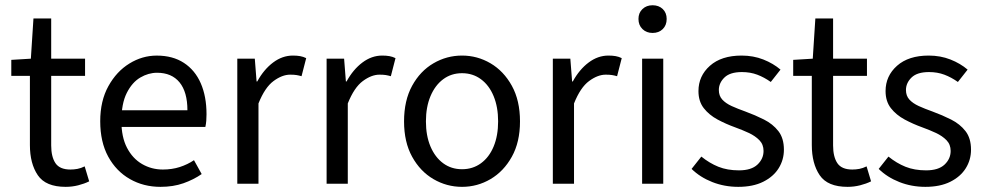

<svg xmlns="http://www.w3.org/2000/svg" viewBox="-20 -714 3825 746"><path d="M235.2 12Q157.5 12 126.9 -33.2Q96.2 -78.5 96.2 -150.5V-419.3H23.9V-481.4L99.9 -486L110 -642.3H178.9V-486H310.5V-419.3H178.9V-149Q178.9 -104.8 195.5 -80Q212.2 -55.3 253.7 -55.3Q267.1 -55.3 280.9 -57.8Q294.7 -60.4 309 -67.6L326.5 -9.4Q307.5 0 283.8 6Q260.1 12 235.2 12Z M603.4 12Q537.8 12 484.7 -18.3Q431.5 -48.6 400.4 -105.5Q369.4 -162.5 369.4 -242.9Q369.4 -322.1 401.1 -379.2Q432.7 -436.4 482.8 -467.2Q532.8 -498 588.9 -498Q651.3 -498 694.5 -469.7Q737.8 -441.5 760.1 -390.3Q782.4 -339.2 782.4 -270Q782.4 -257.5 781.5 -245.2Q780.6 -232.9 777.9 -220.8H428.3V-285.6H708.2Q708.2 -356.4 677.7 -393.9Q647.1 -431.3 590.1 -431.3Q556.7 -431.3 525 -412.7Q493.3 -394 472.5 -352.8Q451.7 -311.5 451.7 -243.7Q451.7 -181.8 473.4 -139.9Q495.2 -98 532.1 -76.6Q568.9 -55.3 612.7 -55.3Q648.2 -55.3 678.4 -65Q708.7 -74.8 733.7 -91.6L763.6 -37.7Q732.3 -16 692.7 -2Q653.1 12 603.4 12Z M902 0V-486.1H970L976.9 -397.6H979.6Q1005.1 -444.1 1041.1 -471.1Q1077.1 -498.1 1117.9 -498.1Q1133.9 -498.1 1146.2 -495.9Q1158.5 -493.7 1169.7 -488.1L1151.6 -417.9Q1141.2 -420.9 1131.8 -422.4Q1122.3 -423.9 1107.2 -423.9Q1076.4 -423.9 1042.8 -399.1Q1009.2 -374.3 984.3 -312.1V0Z M1249 0V-486.1H1317L1323.9 -397.6H1326.6Q1352.1 -444.1 1388.1 -471.1Q1424.1 -498.1 1464.9 -498.1Q1480.9 -498.1 1493.2 -495.9Q1505.5 -493.7 1516.7 -488.1L1498.6 -417.9Q1488.2 -420.9 1478.8 -422.4Q1469.3 -423.9 1454.2 -423.9Q1423.4 -423.9 1389.8 -399.1Q1356.2 -374.3 1331.3 -312.1V0Z M1775.2 12Q1715.6 12 1664.1 -18.1Q1612.7 -48.1 1581.3 -105Q1549.9 -161.9 1549.9 -242.4Q1549.9 -323.5 1581.3 -380.8Q1612.7 -438 1664.1 -468Q1715.6 -498.1 1775.2 -498.1Q1834.7 -498.1 1885.9 -468Q1937 -438 1968.7 -380.8Q2000.4 -323.5 2000.4 -242.4Q2000.4 -161.9 1968.7 -105Q1937 -48.1 1885.9 -18.1Q1834.7 12 1775.2 12ZM1775.2 -56.5Q1817 -56.5 1848.8 -79.7Q1880.6 -102.9 1898 -144.8Q1915.4 -186.7 1915.4 -242.4Q1915.4 -298.1 1898 -340.3Q1880.6 -382.6 1848.8 -406.1Q1817 -429.6 1775.2 -429.6Q1733.4 -429.6 1701.9 -406.1Q1670.4 -382.6 1652.6 -340.3Q1634.9 -298.1 1634.9 -242.4Q1634.9 -186.7 1652.6 -144.8Q1670.4 -102.9 1701.9 -79.7Q1733.4 -56.5 1775.2 -56.5Z M2128 0V-486.1H2196L2202.9 -397.6H2205.6Q2231.1 -444.1 2267.1 -471.1Q2303.1 -498.1 2343.9 -498.1Q2359.9 -498.1 2372.2 -495.9Q2384.5 -493.7 2395.7 -488.1L2377.6 -417.9Q2367.2 -420.9 2357.8 -422.4Q2348.3 -423.9 2333.2 -423.9Q2302.4 -423.9 2268.8 -399.1Q2235.2 -374.3 2210.3 -312.1V0Z M2474.9 0V-486H2557V0ZM2515.5 -586Q2491.8 -586 2476.3 -601Q2460.7 -616 2460.7 -640.4Q2460.7 -664.2 2476.3 -678.9Q2491.8 -693.6 2515.5 -693.6Q2539.8 -693.6 2555.1 -678.9Q2570.3 -664.2 2570.3 -640.4Q2570.3 -616 2555.1 -601Q2539.8 -586 2515.5 -586Z M2848.5 12Q2794.8 12 2747.6 -6.6Q2700.4 -25.1 2667.1 -57.7L2705 -105.6Q2736.8 -79.9 2771.4 -66Q2806 -52.1 2851.2 -52.1Q2899.1 -52.1 2922.9 -74.4Q2946.7 -96.8 2946.7 -127.6Q2946.7 -152.6 2930.6 -169.2Q2914.5 -185.7 2889.6 -197.4Q2864.6 -209 2837 -219Q2800.8 -232 2768 -249.6Q2735.2 -267.3 2714.5 -293.7Q2693.8 -320.2 2693.8 -360.1Q2693.8 -418.9 2738.4 -458.5Q2783 -498.1 2861.5 -498.1Q2907.1 -498.1 2945.9 -482.8Q2984.7 -467.4 3012.6 -443.5L2974.8 -395.5Q2949.3 -413.6 2922.3 -423.8Q2895.3 -434 2862.5 -434Q2816.4 -434 2794.7 -412.8Q2773 -391.6 2773 -364.3Q2773 -341.9 2786.2 -327.3Q2799.4 -312.7 2822.7 -302Q2846 -291.4 2876.1 -280.7Q2914.1 -266.8 2948.5 -249.5Q2983 -232.1 3004.4 -204.5Q3025.8 -176.9 3025.8 -132.5Q3025.8 -93.1 3005.4 -60.3Q2985 -27.6 2945.4 -7.8Q2905.8 12 2848.5 12Z M3273.2 12Q3195.5 12 3164.9 -33.2Q3134.2 -78.5 3134.2 -150.5V-419.3H3061.9V-481.4L3137.9 -486L3148 -642.3H3216.9V-486H3348.5V-419.3H3216.9V-149Q3216.9 -104.8 3233.5 -80Q3250.2 -55.3 3291.7 -55.3Q3305.1 -55.3 3318.9 -57.8Q3332.7 -60.4 3347 -67.6L3364.5 -9.4Q3345.5 0 3321.8 6Q3298.1 12 3273.2 12Z M3575.5 12Q3521.8 12 3474.6 -6.6Q3427.4 -25.1 3394.1 -57.7L3432 -105.6Q3463.8 -79.9 3498.4 -66Q3533 -52.1 3578.2 -52.1Q3626.1 -52.1 3649.9 -74.4Q3673.7 -96.8 3673.7 -127.6Q3673.7 -152.6 3657.6 -169.2Q3641.5 -185.7 3616.6 -197.4Q3591.6 -209 3564 -219Q3527.8 -232 3495 -249.6Q3462.2 -267.3 3441.5 -293.7Q3420.8 -320.2 3420.8 -360.1Q3420.8 -418.9 3465.4 -458.5Q3510 -498.1 3588.5 -498.1Q3634.1 -498.1 3672.9 -482.8Q3711.7 -467.4 3739.6 -443.5L3701.8 -395.5Q3676.3 -413.6 3649.3 -423.8Q3622.3 -434 3589.5 -434Q3543.4 -434 3521.7 -412.8Q3500 -391.6 3500 -364.3Q3500 -341.9 3513.2 -327.3Q3526.4 -312.7 3549.7 -302Q3573 -291.4 3603.1 -280.7Q3641.1 -266.8 3675.5 -249.5Q3710 -232.1 3731.4 -204.5Q3752.8 -176.9 3752.8 -132.5Q3752.8 -93.1 3732.4 -60.3Q3712 -27.6 3672.4 -7.8Q3632.8 12 3575.5 12Z"/></svg>

Font: Source Sans 3 Variable
Style: Regular
Weight: 200
Designer: Paul D. Hunt
Foundry: Adobe Systems Incorporated
Version: Version 3.026